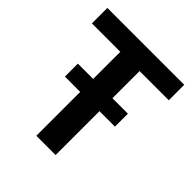

<svg xmlns="http://www.w3.org/2000/svg" viewBox="-177 -745 860 860"><g transform="rotate(45 253.0 -315.0)"><path d="M497 -630V-532H312V-360H410V-278H312V0H190V-278H93V-360H190V-532H10V-630Z"/></g></svg>

Font: Mukta Vaani SemiBold
Style: Regular
Weight: 600
Designer: Noopur Datye, Girish Dalvi, Yashodeep Gholap, Pallavi Karambelkar
Foundry: Ek Type
Version: Version 2.538;PS 1.000;hotconv 16.6.51;makeotf.lib2.5.65220;